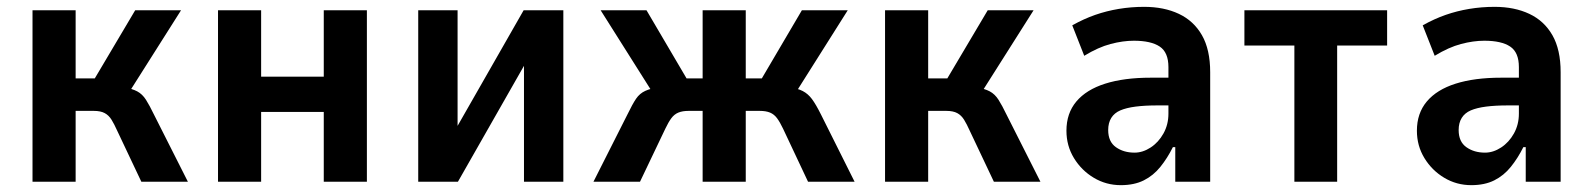

<svg xmlns="http://www.w3.org/2000/svg" viewBox="-20 -531 4656 561"><path d="M75 0V-501H201V-302H257L375 -501H509L350 -250L339 -277Q366 -272 381 -264Q396 -256 406.5 -239.5Q417 -223 430 -196L529 0H393L322 -150Q314 -168 306 -181Q298 -194 286 -200.5Q274 -207 254 -207H201V0Z M617 0V-501H743V-307H926V-501H1052V0H926V-204H743V0Z M1202 0V-501H1317V-137H1302L1510 -501H1626V0H1511V-365H1526L1318 0Z M1714 0 1813 -196Q1828 -227 1838.5 -242.5Q1849 -258 1865.5 -265.5Q1882 -273 1911 -278L1896 -246L1735 -501H1869L1986 -302H2033V-501H2159V-302H2206L2323 -501H2457L2296 -246L2281 -278Q2310 -273 2325.5 -265Q2341 -257 2352.5 -241.5Q2364 -226 2379 -196L2477 0H2341L2268 -155Q2259 -174 2250.5 -185.5Q2242 -197 2230 -202Q2218 -207 2200 -207H2159V0H2033V-207H1992Q1974 -207 1962 -202Q1950 -197 1941.5 -185.5Q1933 -174 1924 -155L1850 0Z M2566 0V-501H2692V-302H2748L2866 -501H3000L2841 -250L2830 -277Q2857 -272 2872 -264Q2887 -256 2897.5 -239.5Q2908 -223 2921 -196L3020 0H2884L2813 -150Q2805 -168 2797 -181Q2789 -194 2777 -200.5Q2765 -207 2745 -207H2692V0Z M3255 10Q3212 10 3176 -11.5Q3140 -33 3118 -69Q3096 -105 3096 -149Q3096 -200 3125 -234.5Q3154 -269 3209 -286.5Q3264 -304 3342 -304H3410V-223H3362Q3325 -223 3298 -219.5Q3271 -216 3253.5 -208.5Q3236 -201 3227 -186.5Q3218 -172 3218 -151Q3218 -117 3240.5 -101Q3263 -85 3295 -85Q3319 -85 3342 -100Q3365 -115 3379.5 -141Q3394 -167 3394 -199V-335Q3394 -378 3368.5 -395Q3343 -412 3293 -412Q3261 -412 3225 -402.5Q3189 -393 3148 -368L3113 -457Q3147 -476 3180 -487.5Q3213 -499 3249 -505Q3285 -511 3323 -511Q3381 -511 3424.5 -490.5Q3468 -470 3492 -428Q3516 -386 3516 -320V0H3414V-101H3407Q3391 -69 3370.5 -43.5Q3350 -18 3322 -4Q3294 10 3255 10Z M3762 0V-398H3616V-501H4033V-398H3887V0Z M4279 10Q4236 10 4200 -11.5Q4164 -33 4142 -69Q4120 -105 4120 -149Q4120 -200 4149 -234.5Q4178 -269 4233 -286.5Q4288 -304 4366 -304H4434V-223H4386Q4349 -223 4322 -219.5Q4295 -216 4277.5 -208.5Q4260 -201 4251 -186.5Q4242 -172 4242 -151Q4242 -117 4264.5 -101Q4287 -85 4319 -85Q4343 -85 4366 -100Q4389 -115 4403.5 -141Q4418 -167 4418 -199V-335Q4418 -378 4392.5 -395Q4367 -412 4317 -412Q4285 -412 4249 -402.5Q4213 -393 4172 -368L4137 -457Q4171 -476 4204 -487.5Q4237 -499 4273 -505Q4309 -511 4347 -511Q4405 -511 4448.5 -490.5Q4492 -470 4516 -428Q4540 -386 4540 -320V0H4438V-101H4431Q4415 -69 4394.5 -43.5Q4374 -18 4346 -4Q4318 10 4279 10Z"/></svg>

Font: Nunito Sans 7pt Condensed
Style: Bold
Weight: 700
Width: 3
Designer: Vernon Adams
Foundry: Vernon Adams
Version: Version 3.101;gftools[0.9.27]